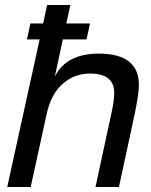

<svg xmlns="http://www.w3.org/2000/svg" viewBox="-20 -750 605 770"><path d="M341 -656 327 -592H232L200 -443Q246 -535 376 -535Q537 -535 537 -409Q537 -375 520 -292L457 0H363L429 -306Q438 -348 438 -378Q438 -455 341 -455Q278 -455 231 -413.5Q184 -372 167 -292L103 0H9L139 -592H88L102 -656H153L169 -730H262L246 -656Z"/></svg>

Font: Nacelle
Style: Italic
Weight: 400
Italic angle: -12°
Designer: Sora Sagano
Foundry: Sora Sagano
Version: Version 1.000;FEAKit 1.0